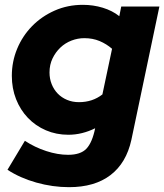

<svg xmlns="http://www.w3.org/2000/svg" viewBox="-20 -556 680 795"><path d="M263 2Q213 2 170 -16.5Q127 -35 95.5 -68Q64 -101 46.5 -145.5Q29 -190 29 -242Q29 -301 51 -354Q73 -407 112.5 -447.5Q152 -488 206 -512Q260 -536 323 -536Q366 -536 405.5 -524Q445 -512 474 -489Q476 -499 478 -509Q480 -519 482 -529H640Q611 -390 582 -253Q553 -116 524 23Q503 119 437.5 169Q372 219 266 219Q198 219 130.5 200Q63 181 11 147L83 27Q124 54 171.5 69.5Q219 85 262 85Q314 85 338 59.5Q362 34 374 -25Q348 -12 320 -5Q292 2 263 2ZM185 -256Q185 -230 194 -207.5Q203 -185 219 -168.5Q235 -152 257.5 -142.5Q280 -133 307 -133Q363 -133 404 -165Q414 -213 424 -259.5Q434 -306 444 -354Q421 -374 392.5 -386Q364 -398 329 -398Q302 -398 276 -388Q250 -378 230 -359Q210 -340 197.5 -314Q185 -288 185 -256Z"/></svg>

Font: Rosa Sans Black
Style: Italic
Weight: 900
Italic angle: -12°
Designer: Pentagram / MCKL
Foundry: Pentagram / MCKL
Version: Version 1.005;September 16, 2019;FontCreator 11.5.0.2425 64-